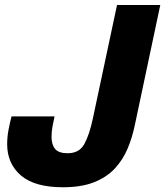

<svg xmlns="http://www.w3.org/2000/svg" viewBox="-20 -758 680 790"><path d="M239 12.5Q122.5 12.5 66 -36.2Q9.5 -85 9.5 -164.5Q9.5 -194.5 15 -223.5Q20.5 -252.5 27.5 -279H204.5Q201 -263 196.5 -240.2Q192 -217.5 192 -194.5Q192 -163 206.8 -145.2Q221.5 -127.5 258.5 -127.5Q306.5 -127.5 327.2 -165.8Q348 -204 362 -270L461.5 -737.5H639.5L535 -244.5Q524.5 -193 505 -146.5Q485.5 -100 452 -64.2Q418.5 -28.5 366.5 -8Q314.5 12.5 239 12.5Z"/></svg>

Font: Epilogue ExtraBold
Style: Italic
Weight: 800
Italic angle: -12°
Designer: Tyler Finck
Foundry: Etcetera Type Co
Version: Version 2.111; ttfautohint (v1.8.3)